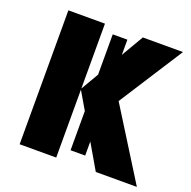

<svg xmlns="http://www.w3.org/2000/svg" viewBox="-127 -838 955 962"><g transform="rotate(20 351.0 -357.0)"><path d="M272 -362 327 -268V-59H405V-134L483 0H702L469 -373L688 -714H474L405 -596V-677H327V-462L272 -368V-714H77V0H272Z"/></g></svg>

Font: Noto Sans UI Black
Style: Regular
Weight: 900
Designer: Monotype Design Team
Foundry: Monotype Imaging Inc.
Version: Version 1.901